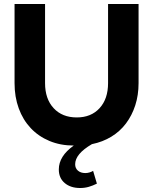

<svg xmlns="http://www.w3.org/2000/svg" viewBox="-20 -720 769 963"><path d="M675 -303Q675 -243 658.5 -192Q642 -141 612 -101Q582 -61 538.5 -34.5Q495 -8 441 3Q357 52 357 104Q357 124 371 136Q385 148 408 148Q418 148 428.5 145Q439 142 447 137Q452 153 456.5 169Q461 185 466 201Q446 211 425.5 217Q405 223 382 223Q334 223 304.5 198Q275 173 275 130Q275 63 350 10Q283 10 228 -13Q173 -36 134 -77.5Q95 -119 74 -176.5Q53 -234 53 -303V-700H206V-303Q206 -224 249 -177.5Q292 -131 365 -131Q437 -131 479.5 -177.5Q522 -224 522 -303V-700H675Z"/></svg>

Font: Rosa Sans
Style: Bold
Weight: 700
Designer: Pentagram / MCKL
Foundry: Pentagram / MCKL
Version: Version 1.005;September 16, 2019;FontCreator 11.5.0.2425 64-